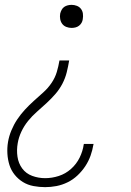

<svg xmlns="http://www.w3.org/2000/svg" viewBox="-20 -558 540 791"><path d="M166 213Q142 213 118 208.5Q94 204 74.5 192Q55 180 40.5 162Q26 144 19 122Q12 100 10.5 75.5Q9 51 13 27Q17 3 27 -21Q37 -45 51 -66Q65 -87 82.5 -106Q100 -125 119.5 -142.5Q139 -160 158.5 -177.5Q178 -195 192.5 -216.5Q207 -238 214 -261.5Q221 -285 225 -309H265Q261 -285 255 -260.5Q249 -236 237 -213Q225 -190 208 -170.5Q191 -151 171.5 -133Q152 -115 132 -97.5Q112 -80 95.5 -59.5Q79 -39 68 -15.5Q57 8 53 32Q48 60 52 87.5Q56 115 71.5 136Q87 157 112.5 166.5Q138 176 166 176Q194 176 222 167Q250 158 272.5 138Q295 118 308 91.5Q321 65 325 37Q325 36 325.5 35.5Q326 35 326 35H366Q365 36 365 36.5Q365 37 365 37Q361 61 353 83.5Q345 106 331.5 126.5Q318 147 299.5 164.5Q281 182 258.5 193Q236 204 212.5 208.5Q189 213 166 213ZM275 -443Q264 -443 253.5 -447Q243 -451 236.5 -459.5Q230 -468 228 -479.5Q226 -491 228 -502Q230 -510 234 -517.5Q238 -525 244.5 -529.5Q251 -534 259 -536Q267 -538 275 -538Q286 -538 296.5 -534Q307 -530 313.5 -521.5Q320 -513 321.5 -502Q323 -491 321 -479Q320 -471 316 -464Q312 -457 305.5 -452Q299 -447 291 -445Q283 -443 275 -443Z"/></svg>

Font: Iosevka Slab Extralight
Style: Italic
Weight: 200
Italic angle: -9°
Monospace: yes
Designer: Belleve Invis
Foundry: Belleve Invis
Version: Version 11.1.1; ttfautohint (v1.8.3)